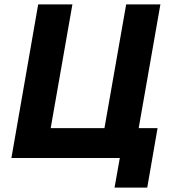

<svg xmlns="http://www.w3.org/2000/svg" viewBox="-20 -720 785 875"><path d="M698 -136H612L711 -700H555L456 -136H211L310 -700H154L32 0H526L502 135H651Z"/></svg>

Font: Fixel Display
Style: Bold Italic
Weight: 700
Italic angle: -10°
Designer: AlfaBravo + MacPaw
Foundry: Kyrylo Tkachov, Marchela Mozhyna, Serhii Makarenko, Maria Weinstein, Zakhar Kryvoshyya
Version: Version 1.210;Glyphs 3.2 (3217)